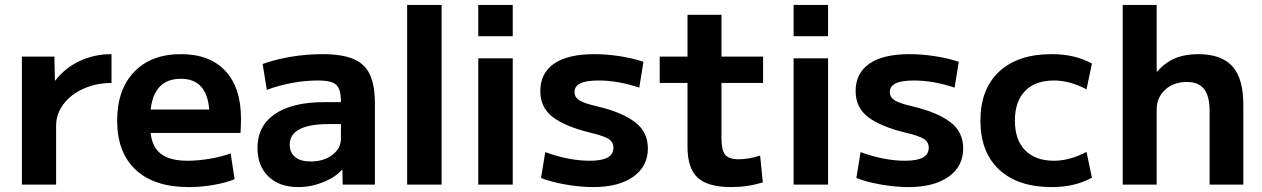

<svg xmlns="http://www.w3.org/2000/svg" viewBox="-20 -750 5127 780"><path d="M69 -520H201L203 -423H205Q244 -474 303.5 -502Q363 -530 433 -530V-413Q372 -413 320 -390Q268 -367 238 -327Q208 -287 208 -240V0H69Z M456 -260Q456 -386 525 -458Q594 -530 715 -530Q832 -530 895.5 -462Q959 -394 959 -269Q959 -234 957 -210H592Q598 -152 634.5 -124.5Q671 -97 741 -97Q784 -97 832 -105Q880 -113 917 -127L933 -22Q896 -7 846.5 1.5Q797 10 747 10Q607 10 531.5 -60Q456 -130 456 -260ZM830 -305Q820 -430 715 -430Q606 -430 592 -305Z M1026 -149Q1026 -238 1096.5 -286.5Q1167 -335 1297 -335H1365Q1365 -371 1357 -389.5Q1349 -408 1329 -415.5Q1309 -423 1271 -423Q1220 -423 1166 -413Q1112 -403 1064 -385L1047 -490Q1099 -509 1162.5 -519.5Q1226 -530 1289 -530Q1369 -530 1415.5 -510.5Q1462 -491 1482.5 -447.5Q1503 -404 1503 -329V0H1372L1371 -60H1369Q1341 -29 1292 -9.5Q1243 10 1191 10Q1115 10 1070.5 -33Q1026 -76 1026 -149ZM1242 -94Q1295 -94 1330 -120.5Q1365 -147 1365 -187V-246H1317Q1157 -246 1157 -162Q1157 -130 1179 -112Q1201 -94 1242 -94Z M1634 -730H1774V0H1634Z M1923 -730H2063V-603H1923ZM1923 -513H2063V0H1923Z M2178 -27 2195 -132Q2291 -97 2376 -97Q2425 -97 2448.5 -110Q2472 -123 2472 -150Q2472 -173 2452.5 -185.5Q2433 -198 2378 -211Q2276 -236 2225.5 -274.5Q2175 -313 2175 -380Q2175 -453 2231 -491.5Q2287 -530 2394 -530Q2443 -530 2496 -522Q2549 -514 2594 -499L2577 -394Q2490 -423 2412 -423Q2362 -423 2338 -411.5Q2314 -400 2314 -376Q2314 -355 2333.5 -342.5Q2353 -330 2406 -318Q2507 -294 2559.5 -254Q2612 -214 2612 -147Q2612 -74 2552.5 -32Q2493 10 2391 10Q2337 10 2277 -0.5Q2217 -11 2178 -27Z M2773 -153V-413H2660V-520H2773V-690H2911V-520H3080V-413H2911V-187Q2911 -140 2926 -121.5Q2941 -103 2980 -103Q3023 -103 3068 -118L3079 -9Q3017 10 2950 10Q2856 10 2814.5 -28Q2773 -66 2773 -153Z M3204 -730H3344V-603H3204ZM3204 -513H3344V0H3204Z M3459 -27 3476 -132Q3572 -97 3657 -97Q3706 -97 3729.5 -110Q3753 -123 3753 -150Q3753 -173 3733.5 -185.5Q3714 -198 3659 -211Q3557 -236 3506.5 -274.5Q3456 -313 3456 -380Q3456 -453 3512 -491.5Q3568 -530 3675 -530Q3724 -530 3777 -522Q3830 -514 3875 -499L3858 -394Q3771 -423 3693 -423Q3643 -423 3619 -411.5Q3595 -400 3595 -376Q3595 -355 3614.5 -342.5Q3634 -330 3687 -318Q3788 -294 3840.5 -254Q3893 -214 3893 -147Q3893 -74 3833.5 -32Q3774 10 3672 10Q3618 10 3558 -0.5Q3498 -11 3459 -27Z M3963 -260Q3963 -388 4039 -459Q4115 -530 4252 -530Q4299 -530 4338.5 -521Q4378 -512 4416 -492L4394 -387Q4326 -423 4262 -423Q4186 -423 4144.5 -380.5Q4103 -338 4103 -260Q4103 -182 4144.5 -139.5Q4186 -97 4262 -97Q4326 -97 4394 -133L4416 -28Q4378 -8 4338.5 1Q4299 10 4252 10Q4115 10 4039 -61Q3963 -132 3963 -260Z M4541 -730H4679V-459H4681Q4713 -496 4753.5 -513Q4794 -530 4848 -530Q4943 -530 4987.5 -479.5Q5032 -429 5031 -320V0H4894V-293Q4895 -357 4872.5 -387Q4850 -417 4802 -417Q4748 -417 4713.5 -385.5Q4679 -354 4679 -306V0H4541Z"/></svg>

Font: Enso
Style: Bold
Weight: 700
Designer: Coji Morishita
Foundry: UNDERFOREST DESIGN
Version: Version 1.000